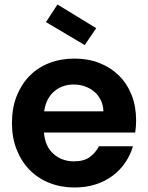

<svg xmlns="http://www.w3.org/2000/svg" viewBox="-20 -823 657 852"><path d="M307 -448Q256 -448 220 -417Q184 -386 176 -329H439Q438 -356 427.5 -378Q417 -400 399 -415.5Q381 -431 357.5 -439.5Q334 -448 307 -448ZM570 -174Q559 -136 536.5 -102.5Q514 -69 481 -44Q448 -19 405 -5Q362 9 311 9Q251 9 200 -11Q149 -31 112 -68.5Q75 -106 54 -159Q33 -212 33 -277Q33 -343 53.5 -395.5Q74 -448 110.5 -485.5Q147 -523 198 -543Q249 -563 311 -563Q371 -563 421 -543.5Q471 -524 507.5 -488Q544 -452 564 -401.5Q584 -351 584 -289Q584 -275 583 -262Q582 -249 580 -235H175Q180 -173 217.5 -140Q255 -107 308 -107Q353 -107 379 -126.5Q405 -146 419 -174ZM235 -803 407 -698 356 -623 184 -725Z"/></svg>

Font: Poppins SemiBold
Style: Regular
Weight: 600
Designer: Ninad Kale (Devanagari), Jonny Pinhorn (Latin)
Foundry: Indian Type Foundry
Version: Version 3.002 2017